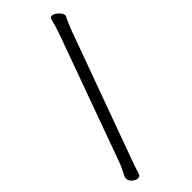

<svg xmlns="http://www.w3.org/2000/svg" viewBox="-257 -787 865 865"><g transform="rotate(-45 175.0 -354.5)"><path d="M253 -660Q268 -702 277 -738Q280 -751 289.5 -751Q299 -751 310 -744Q335 -725 335 -709Q335 -706 327.5 -691Q320 -676 306 -640L90 -47Q73 0 64 29Q60 42 47 42Q34 42 21 30.5Q8 19 8 8Q8 -3 11 -9Q29 -42 39 -70Z"/></g></svg>

Font: ToneOZ-Pinyin-WenKai-Regular
Style: Regular
Weight: 400
Designer: Fontworks Inc.
Foundry: ToneOZ
Version: Version 0.240331